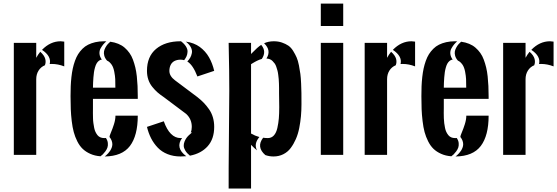

<svg xmlns="http://www.w3.org/2000/svg" viewBox="-20 -864 3108 1071"><path d="M214.4 -585.9Q268.1 -549.8 257.3 -506.8Q263.2 -507.3 269 -507.3Q303.7 -507.3 338.4 -493.7V-631.8Q319.8 -633.8 318.4 -633.8Q260.7 -633.8 214.4 -585.9ZM204.6 -575.2Q191.4 -559.1 182.1 -541.5V-625H57.1V0H182.1V-421.9Q182.1 -449.7 195.1 -470.2Q208 -490.7 230.5 -500Q233.9 -508.8 234.4 -517.3Q234.9 -525.9 232.4 -535.4Q230 -544.9 222.9 -555.2Q215.8 -565.4 204.6 -575.2Z M623.5 -375Q623.5 -405.8 622.8 -422.6Q622.1 -439.5 617.4 -463.9Q612.8 -488.3 603 -502.9H604Q603 -503.4 602.1 -503.9Q597.2 -511.2 591.1 -516.8Q585 -522.5 577.1 -525.9Q565.4 -539.1 561.8 -553Q558.1 -566.9 560.3 -577.9Q562.5 -588.9 568.8 -600.1Q575.2 -611.3 581.5 -618.2Q587.9 -625 595.2 -631.3Q619.6 -627.9 639.9 -619.6Q660.2 -611.3 675.3 -598.1Q690.4 -585 702.1 -568.6Q713.9 -552.2 721.7 -531Q729.5 -509.8 734.9 -487.5Q740.2 -465.3 743.2 -438Q746.1 -410.6 747.3 -384.5Q748.5 -358.4 748.5 -327.1V-312.5H498.5V-281.2Q498.5 -274.9 498.5 -261.2Q498 -248 498.3 -233.6Q498.5 -219.2 498.8 -204.8Q499 -190.4 501 -176.8Q502.9 -163.1 505.4 -150.6Q507.8 -138.2 512.7 -127.9Q517.6 -117.7 523.9 -109.9Q530.3 -102.1 539.8 -97.9Q549.3 -93.8 561 -93.8Q565.9 -93.8 570.8 -94.2Q580.1 -80.6 581.5 -66.4Q583 -52.2 579.3 -41.3Q575.7 -30.3 567.6 -19.5Q559.6 -8.8 553.5 -2.9Q547.4 2.9 540.5 7.8Q508.8 5.4 483.6 -5.9Q458.5 -17.1 441.2 -33.7Q423.8 -50.3 411.1 -75.7Q398.4 -101.1 391.4 -127.2Q384.3 -153.3 380.1 -188.7Q376 -224.1 374.8 -255.1Q373.5 -286.1 373.5 -327.1Q373.5 -357.4 374.5 -382.6Q375.5 -407.7 378.4 -434.1Q381.3 -460.4 386 -481.9Q390.6 -503.4 398.2 -524.7Q405.8 -545.9 415.8 -561.8Q425.8 -577.6 439.9 -591.8Q454.1 -606 471.7 -614.7Q489.3 -623.5 511.7 -628.7Q534.2 -633.8 561 -633.8Q567.4 -633.8 573.2 -633.3Q564.5 -626 556.9 -617.2Q549.3 -608.4 541.5 -594.7Q533.7 -581.1 534.9 -564.5Q536.1 -547.9 547.9 -531.7Q538.6 -530.8 531 -524.4Q523.4 -518.1 518.6 -509.5Q513.7 -501 509.8 -487.1Q505.9 -473.1 504.2 -461.2Q502.4 -449.2 501 -431.6Q499.5 -414.1 499.3 -403.1Q499 -392.1 498.5 -375ZM564 8.8Q661.1 7.8 704.8 -49.8Q748.5 -107.4 748.5 -218.8H624Q624 -196.8 615.7 -170.9Q607.4 -145 599.1 -125.7Q590.8 -106.4 590.8 -100.1Q599.1 -89.8 603 -78.9Q606.9 -67.9 606.7 -58.3Q606.4 -48.8 602.8 -39.6Q599.1 -30.3 594.5 -23.2Q589.8 -16.1 583.5 -9Q577.1 -2 572.8 1.7Q568.4 5.4 564 8.8Z M1039.6 4.4Q1102.5 -7.8 1138.7 -48.6Q1174.8 -89.4 1174.8 -156.2Q1174.8 -184.6 1167.5 -209.5Q1160.2 -234.4 1146 -254.6Q1131.8 -274.9 1116.9 -290.3Q1102.1 -305.7 1081.1 -322.3L956.1 -416Q924.8 -439.5 924.8 -468.8Q924.8 -478.5 926.8 -487.1Q928.7 -495.6 932.4 -502.7Q936 -509.8 941.4 -515.1Q946.8 -520.5 953.6 -523.9Q960.4 -527.3 969 -529.3Q977.5 -531.2 987.3 -531.2Q997.6 -531.2 1007.3 -528.3Q1015.6 -539.1 1020.5 -550Q1025.4 -561 1026.1 -575Q1026.9 -588.9 1017.8 -604Q1008.8 -619.1 989.7 -633.8Q988.3 -633.8 987.3 -633.8Q901.9 -633.8 850.8 -591.3Q799.8 -548.8 799.8 -468.8Q799.8 -442.4 807.4 -419.9Q814.9 -397.5 829.6 -379.4Q844.2 -361.3 858.4 -348.9Q872.6 -336.4 893.6 -322.3L1018.6 -228.5Q1049.8 -199.7 1049.8 -156.2Q1049.8 -138.2 1043.9 -125H1051.8Q1049.8 -123.5 1046.4 -121.1Q1043 -118.7 1034.7 -110.8Q1026.4 -103 1020.3 -94.7Q1014.2 -86.4 1009.3 -74.2Q1004.4 -62 1004.9 -50Q1005.4 -38.1 1013.9 -23.7Q1022.5 -9.3 1039.6 4.4ZM995.6 -94.2Q991.7 -93.8 987.3 -93.8Q927.2 -93.8 893.6 -187.5L799.8 -156.2Q808.1 -121.6 822.8 -92.8Q837.4 -64 859.9 -40.5Q882.3 -17.1 914.8 -4.2Q947.3 8.8 987.3 8.8Q1003.4 8.8 1019 7.3Q956.1 -39.1 995.6 -94.2ZM1024.9 -521Q1056.6 -501.5 1081.1 -437.5L1174.8 -468.8Q1169.9 -489.7 1162.8 -508.3Q1155.8 -526.9 1146 -544.2Q1136.2 -561.5 1123 -576.2Q1109.9 -590.8 1094.2 -602.3Q1078.6 -613.8 1058.8 -621.3Q1039.1 -628.9 1016.6 -631.8Q1036.6 -616.2 1044.9 -599.6Q1053.2 -583 1050.3 -568.1Q1047.4 -553.2 1041 -542.2Q1034.7 -531.2 1024.9 -521Z M1536.6 -343.8V-348.6Q1536.6 -363.3 1536.6 -372.6Q1536.6 -381.8 1536.1 -397.2Q1535.6 -412.6 1534.7 -422.9Q1533.7 -433.1 1532 -447Q1530.3 -460.9 1527.6 -470.7Q1524.9 -480.5 1521.2 -491.5Q1517.6 -502.4 1512.2 -509.8Q1506.8 -517.1 1500.2 -523.7Q1493.7 -530.3 1485.1 -533.7Q1476.6 -537.1 1466.3 -537.6Q1495.1 -583 1453.1 -622.6Q1477.5 -633.8 1507.3 -633.8Q1532.2 -633.8 1552.7 -626.7Q1573.2 -619.6 1588.4 -609.4Q1603.5 -599.1 1615.2 -580.1Q1627 -561 1634.5 -543.9Q1642.1 -526.9 1647.5 -499.3Q1652.8 -471.7 1655.5 -451.4Q1658.2 -431.2 1659.7 -398.2Q1661.1 -365.2 1661.4 -345.2Q1661.6 -325.2 1661.6 -290.5V-281.2Q1661.6 -247.6 1658.7 -215.6Q1655.8 -183.6 1649.2 -149.9Q1642.6 -116.2 1630.4 -88.4Q1618.2 -60.5 1601.6 -38.3Q1585 -16.1 1560.3 -3.7Q1535.6 8.8 1505.4 8.8Q1481.9 8.8 1460 1Q1408.2 -43.9 1447.8 -95.7Q1460.9 -93.8 1474.1 -93.8Q1494.1 -93.8 1507.6 -108.4Q1521 -123 1527.1 -150.1Q1533.2 -177.2 1535.4 -203.9Q1537.6 -230.5 1537.6 -266.1Q1537.6 -281.2 1537.1 -307.4Q1536.6 -333.5 1536.6 -343.8ZM1426.8 -99.6Q1402.3 -106.4 1380.4 -119.1V-505.9Q1381.8 -506.8 1390.6 -512.2Q1399.4 -517.6 1402.8 -519.3Q1406.2 -521 1413.6 -524.9Q1420.9 -528.8 1427.2 -531Q1433.6 -533.2 1440.4 -535.2Q1468.3 -576.7 1437 -613.8Q1417 -601.1 1383.3 -565.9Q1381.3 -563.5 1380.4 -562.5V-625H1255.4Q1259.3 -454.1 1259 -357.4Q1258.8 -260.7 1256.8 -84.7Q1254.9 91.3 1255.4 187.5H1380.4V-56.2Q1397.9 -37.6 1413.6 -25.4Q1394.5 -61.5 1426.8 -99.6Z M1769.5 -625H1894.5V0H1769.5ZM1769.5 -843.8H1894.5V-718.8H1769.5Z M2171.4 -585.9Q2225.1 -549.8 2214.4 -506.8Q2220.2 -507.3 2226.1 -507.3Q2260.7 -507.3 2295.4 -493.7V-631.8Q2276.9 -633.8 2275.4 -633.8Q2217.8 -633.8 2171.4 -585.9ZM2161.6 -575.2Q2148.4 -559.1 2139.2 -541.5V-625H2014.2V0H2139.2V-421.9Q2139.2 -449.7 2152.1 -470.2Q2165 -490.7 2187.5 -500Q2190.9 -508.8 2191.4 -517.3Q2191.9 -525.9 2189.5 -535.4Q2187 -544.9 2179.9 -555.2Q2172.9 -565.4 2161.6 -575.2Z M2580.6 -375Q2580.6 -405.8 2579.8 -422.6Q2579.1 -439.5 2574.5 -463.9Q2569.8 -488.3 2560.1 -502.9H2561Q2560.1 -503.4 2559.1 -503.9Q2554.2 -511.2 2548.1 -516.8Q2542 -522.5 2534.2 -525.9Q2522.5 -539.1 2518.8 -553Q2515.1 -566.9 2517.3 -577.9Q2519.5 -588.9 2525.9 -600.1Q2532.2 -611.3 2538.6 -618.2Q2544.9 -625 2552.2 -631.3Q2576.7 -627.9 2596.9 -619.6Q2617.2 -611.3 2632.3 -598.1Q2647.5 -585 2659.2 -568.6Q2670.9 -552.2 2678.7 -531Q2686.5 -509.8 2691.9 -487.5Q2697.3 -465.3 2700.2 -438Q2703.1 -410.6 2704.3 -384.5Q2705.6 -358.4 2705.6 -327.1V-312.5H2455.6V-281.2Q2455.6 -274.9 2455.6 -261.2Q2455.1 -248 2455.3 -233.6Q2455.6 -219.2 2455.8 -204.8Q2456.1 -190.4 2458 -176.8Q2460 -163.1 2462.4 -150.6Q2464.8 -138.2 2469.7 -127.9Q2474.6 -117.7 2481 -109.9Q2487.3 -102.1 2496.8 -97.9Q2506.3 -93.8 2518.1 -93.8Q2522.9 -93.8 2527.8 -94.2Q2537.1 -80.6 2538.6 -66.4Q2540 -52.2 2536.4 -41.3Q2532.7 -30.3 2524.7 -19.5Q2516.6 -8.8 2510.5 -2.9Q2504.4 2.9 2497.6 7.8Q2465.8 5.4 2440.7 -5.9Q2415.5 -17.1 2398.2 -33.7Q2380.9 -50.3 2368.2 -75.7Q2355.5 -101.1 2348.4 -127.2Q2341.3 -153.3 2337.2 -188.7Q2333 -224.1 2331.8 -255.1Q2330.6 -286.1 2330.6 -327.1Q2330.6 -357.4 2331.5 -382.6Q2332.5 -407.7 2335.4 -434.1Q2338.4 -460.4 2343 -481.9Q2347.7 -503.4 2355.2 -524.7Q2362.8 -545.9 2372.8 -561.8Q2382.8 -577.6 2397 -591.8Q2411.1 -606 2428.7 -614.7Q2446.3 -623.5 2468.8 -628.7Q2491.2 -633.8 2518.1 -633.8Q2524.4 -633.8 2530.3 -633.3Q2521.5 -626 2513.9 -617.2Q2506.3 -608.4 2498.5 -594.7Q2490.7 -581.1 2491.9 -564.5Q2493.2 -547.9 2504.9 -531.7Q2495.6 -530.8 2488 -524.4Q2480.5 -518.1 2475.6 -509.5Q2470.7 -501 2466.8 -487.1Q2462.9 -473.1 2461.2 -461.2Q2459.5 -449.2 2458 -431.6Q2456.5 -414.1 2456.3 -403.1Q2456.1 -392.1 2455.6 -375ZM2521 8.8Q2618.2 7.8 2661.9 -49.8Q2705.6 -107.4 2705.6 -218.8H2581.1Q2581.1 -196.8 2572.8 -170.9Q2564.5 -145 2556.2 -125.7Q2547.9 -106.4 2547.9 -100.1Q2556.2 -89.8 2560.1 -78.9Q2564 -67.9 2563.7 -58.3Q2563.5 -48.8 2559.8 -39.6Q2556.2 -30.3 2551.5 -23.2Q2546.9 -16.1 2540.5 -9Q2534.2 -2 2529.8 1.7Q2525.4 5.4 2521 8.8Z M2943.8 -585.9Q2997.6 -549.8 2986.8 -506.8Q2992.7 -507.3 2998.5 -507.3Q3033.2 -507.3 3067.9 -493.7V-631.8Q3049.3 -633.8 3047.9 -633.8Q2990.2 -633.8 2943.8 -585.9ZM2934.1 -575.2Q2920.9 -559.1 2911.6 -541.5V-625H2786.6V0H2911.6V-421.9Q2911.6 -449.7 2924.6 -470.2Q2937.5 -490.7 2960 -500Q2963.4 -508.8 2963.9 -517.3Q2964.4 -525.9 2961.9 -535.4Q2959.5 -544.9 2952.4 -555.2Q2945.3 -565.4 2934.1 -575.2Z"/></svg>

Font: Oswald
Style: Stencbab
Weight: 400
Designer: Mathieu Le Lay
Foundry: Mathieu Le Lay
Version: Version 1.000